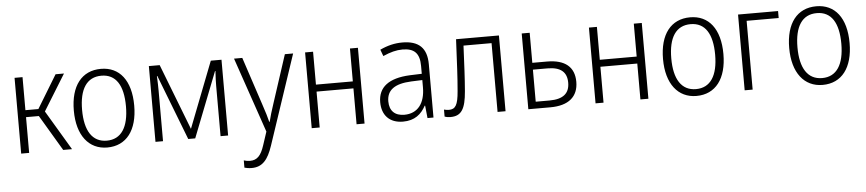

<svg xmlns="http://www.w3.org/2000/svg" viewBox="-44 -822 6055 1343"><g transform="rotate(-5 2983.0 -150.5)"><path d="M80 0H136V-251H226L375 0H437L271 -279L427 -532H368L227 -300H136V-532H80Z M684 10C819 10 897 -93 897 -266C897 -443 817 -542 687 -542C552 -542 473 -441 473 -267C473 -93 555 10 684 10ZM685 -38C583 -38 531 -121 531 -267C531 -413 583 -494 686 -494C788 -494 839 -413 839 -266C839 -120 787 -38 685 -38Z M1023 0H1076V-352C1076 -381 1075 -418 1073 -458H1076L1253 0H1302L1481 -457H1484C1481 -414 1480 -380 1480 -353V0H1533V-532H1458L1278 -69L1099 -532H1023Z M1678 241C1754 241 1793 193 1825 98L2036 -532H1978L1868 -195C1852 -147 1839 -104 1831 -70H1828C1820 -103 1809 -140 1790 -196L1679 -532H1621L1802 -4L1771 90C1748 161 1720 190 1671 190C1655 190 1642 188 1627 183V234C1641 238 1658 241 1678 241Z M2120 0H2176V-252H2435V0H2491V-532H2435V-301H2176V-532H2120Z M2761 10C2843 10 2890 -30 2921 -88H2924L2933 0H2975V-374C2975 -488 2919 -542 2803 -542C2750 -542 2699 -530 2646 -505L2663 -459C2715 -482 2757 -493 2800 -493C2883 -493 2920 -456 2920 -367V-312L2835 -309C2688 -302 2613 -245 2613 -139C2613 -50 2664 10 2761 10ZM2774 -37C2708 -37 2670 -73 2670 -140C2670 -219 2725 -260 2842 -265L2920 -268V-217C2920 -105 2868 -37 2774 -37Z M3095 7C3171 7 3200 -41 3210 -164C3218 -261 3221 -335 3228 -483H3425V0H3481V-532H3180C3171 -348 3168 -272 3159 -169C3151 -71 3133 -44 3087 -44C3075 -44 3066 -46 3053 -49V0C3066 5 3079 7 3095 7Z M3641 0H3796C3924 0 3992 -58 3992 -162C3992 -266 3927 -321 3800 -321H3697V-532H3641ZM3697 -48V-273H3799C3891 -273 3935 -236 3935 -161C3935 -86 3890 -48 3794 -48Z M4113 0H4169V-252H4428V0H4484V-532H4428V-301H4169V-532H4113Z M4821 10C4956 10 5034 -93 5034 -266C5034 -443 4954 -542 4824 -542C4689 -542 4610 -441 4610 -267C4610 -93 4692 10 4821 10ZM4822 -38C4720 -38 4668 -121 4668 -267C4668 -413 4720 -494 4823 -494C4925 -494 4976 -413 4976 -266C4976 -120 4924 -38 4822 -38Z M5160 0H5216V-483H5441V-532H5160Z M5707 10C5842 10 5920 -93 5920 -266C5920 -443 5840 -542 5710 -542C5575 -542 5496 -441 5496 -267C5496 -93 5578 10 5707 10ZM5708 -38C5606 -38 5554 -121 5554 -267C5554 -413 5606 -494 5709 -494C5811 -494 5862 -413 5862 -266C5862 -120 5810 -38 5708 -38Z"/></g></svg>

Font: Noto Sans SemiCondensed Light
Style: Regular
Weight: 300
Width: 4
Designer: Monotype Design Team
Foundry: Monotype Imaging Inc.
Version: Version 2.013